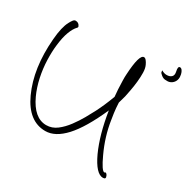

<svg xmlns="http://www.w3.org/2000/svg" viewBox="-169 -838 1098 1102"><g transform="rotate(30 380.0 -286.5)"><path d="M649.9 99Q603.9 99 556.3 -3Q509.8 -105 486.6 -253Q421.5 -106 358 -37Q294.4 32 229.4 32Q117.4 32 55.2 -103Q-11 -247 5.8 -447Q12.4 -531 34.9 -572Q40.4 -583 48 -593.5Q55.5 -604 64.5 -604Q85.5 -604 93.9 -585Q97.5 -578 91.7 -573Q73.9 -555 60.2 -519Q46.5 -483 40.2 -428Q34.6 -383 36.4 -327.5Q38.2 -272 50.1 -216Q62.1 -160 84.1 -112Q136 0 217 0Q255 0 286.5 -24Q317.9 -48 344.2 -83.5Q370.5 -119 389.7 -153Q409.6 -188 423.4 -215Q437.1 -242 449.5 -270.5Q462 -299 476.2 -337L472.3 -384Q470.7 -417 470.1 -441.5Q469.4 -466 470.7 -482Q478.1 -619 509.1 -619Q517.1 -619 524.8 -609.5Q532.5 -600 538.5 -587Q547.9 -568 548.5 -539Q549.2 -510 545.7 -477.5Q542.3 -445 536.8 -416.5Q531.4 -388 527.6 -370L513.9 -321Q513.7 -313 516.1 -285.5Q518.4 -258 526.3 -211Q541.4 -111 586.8 -14Q624.7 68 641.7 68Q644.7 68 644.9 66.5Q645 65 648 65Q656 65 662 78Q671.9 99 649.9 99ZM680.7 -567Q666.7 -567 653.3 -577.5Q639.8 -588 638.5 -594Q637.5 -598 637.5 -602.5Q637.4 -607 638.9 -605Q654.2 -595 672.2 -595Q692.2 -595 703.7 -606Q715.1 -617 709.8 -640Q702.4 -672 717.4 -672Q725.4 -672 732 -663Q738.6 -654 741.8 -640Q749.7 -606 731.1 -584.5Q712.6 -563 680.7 -567Z"/></g></svg>

Font: Oooh Baby
Style: Normal
Weight: 400
Designer: Robert E. Leuschke
Foundry: Robert E. Leuschke
Version: Version 1.011; ttfautohint (v1.8.3)